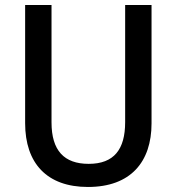

<svg xmlns="http://www.w3.org/2000/svg" viewBox="-20 -734 703 764"><path d="M583 -243V-714H478V-248C478 -140 434 -82 333 -82C235 -82 185 -135 185 -247V-714H80V-244C80 -84 167 10 330 10C500 10 583 -90 583 -243Z"/></svg>

Font: Noto Sans Arabic SemCond Med
Style: Regular
Weight: 500
Width: 4
Designer: Monotype Design Team, Nadine Chahine, Nizar Qandah and Khaled Hosny
Foundry: Monotype Imaging Inc.
Version: Version 2.012